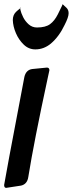

<svg xmlns="http://www.w3.org/2000/svg" viewBox="-54 -908 352 929"><path d="M117 -669Q85 -669 61 -692Q37 -715 23 -747.5Q9 -780 8 -811Q8 -835 23 -850Q27 -853 29.5 -856Q32 -859 44 -868Q44 -872 48 -872L44 -868L45 -862L44 -863Q48 -845 58 -825Q68 -805 85 -790Q102 -775 125 -775Q166 -775 188 -791Q210 -807 226 -839L246 -880L249 -888Q249 -887 250.5 -886Q252 -885 253 -884Q254 -883 254.5 -883Q255 -883 255 -882L268 -870Q278 -860 278 -844Q278 -825 259 -788Q232 -731 192 -697Q158 -669 117 -669ZM-24 1Q-34 1 -34 -13Q-34 -21 64 -536Q72 -570 102 -574L173 -581Q185 -581 185 -568L177 -531Q110 -221 83 -52Q78 -17 48 -10Z"/></svg>

Font: Bangerz
Style: Regular
Weight: 400
Designer: vernon adams
Foundry: Vernon Adams
Version: Version 2.10;February 7, 2025;FontCreator 13.0.0.2683 64-bit